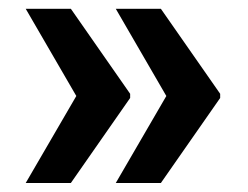

<svg xmlns="http://www.w3.org/2000/svg" viewBox="-20 -466 555 430"><path d="M138.7 -446.3 271.5 -255.9V-246.6L138.7 -56.2H37.6L150.9 -251L37.6 -446.3ZM340.3 -446.3 473.1 -255.9V-246.6L340.3 -56.2H239.3L352.5 -251L239.3 -446.3Z"/></svg>

Font: RobotoDraft
Style: Black
Weight: 900
Designer: Google
Version: Version 2.000980w3; 2014; ttfautohint (v1.1) -l 5 -r 24 -G 4